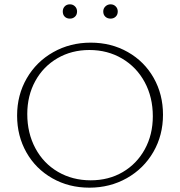

<svg xmlns="http://www.w3.org/2000/svg" viewBox="-20 -861 832 887"><path d="M270 -808Q270 -822 279 -831.5Q288 -841 303 -841Q317 -841 326.5 -831.5Q336 -822 336 -808Q336 -793 326.5 -784Q317 -775 303 -775Q288 -775 279 -784Q270 -793 270 -808ZM457 -808Q457 -822 467 -831.5Q477 -841 491 -841Q505 -841 514.5 -831.5Q524 -822 524 -808Q524 -793 514.5 -784Q505 -775 491 -775Q476 -775 466.5 -784Q457 -793 457 -808ZM59 -327Q59 -422 103.5 -499Q148 -576 226 -620Q304 -664 399 -664Q494 -664 570.5 -620.5Q647 -577 690 -501Q733 -425 733 -331Q733 -236 688.5 -159Q644 -82 566 -38Q488 6 393 6Q298 6 221.5 -37.5Q145 -81 102 -157Q59 -233 59 -327ZM686 -324Q686 -412 648.5 -481.5Q611 -551 544 -590.5Q477 -630 393 -630Q311 -630 245.5 -592Q180 -554 143 -486.5Q106 -419 106 -334Q106 -246 143.5 -176Q181 -106 248 -67Q315 -28 399 -28Q482 -28 547 -66Q612 -104 649 -171.5Q686 -239 686 -324Z"/></svg>

Font: Ysabeau Infant Light
Style: Regular
Weight: 300
Designer: Christian Thalmann (Catharsis Fonts)
Version: Version 0.003